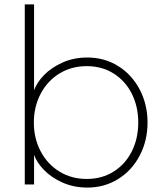

<svg xmlns="http://www.w3.org/2000/svg" viewBox="-20 -757 749 868"><path d="M134 -57V77H92V-737H134V-349Q146 -383 178.5 -417Q211 -451 262 -474Q313 -497 375 -497Q452 -497 514 -458.5Q576 -420 611.5 -352.5Q647 -285 647 -203Q647 -121 611.5 -53.5Q576 14 514 52.5Q452 91 375 91Q313 91 262 68Q211 45 178.5 11Q146 -23 134 -57ZM605 -203Q605 -275 576 -333Q547 -391 494 -424.5Q441 -458 372 -458Q303 -458 248.5 -424.5Q194 -391 163.5 -332.5Q133 -274 133 -203Q133 -132 163.5 -73.5Q194 -15 248.5 18.5Q303 52 372 52Q441 52 494 18.5Q547 -15 576 -73Q605 -131 605 -203Z"/></svg>

Font: Gmarket Sans TTF Light
Style: Regular
Weight: 300
Designer: Creative Director : Sungho Lee; Art Director : Kiwoong Choi; Project Manager : Sori Yang, Jongwook Yoon; Font Designer :
Foundry: Sandoll Inc.
Version: Version 1.000;hotconv 1.0.109;makeotfexe 2.5.65596